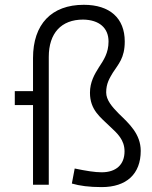

<svg xmlns="http://www.w3.org/2000/svg" viewBox="-20 -762 626 792"><path d="M399.4 9.8C502 9.8 560.5 -44.4 560.5 -139.6C560.5 -209 512.7 -252 470.7 -292.5C441.9 -321.8 418 -349.1 418 -380.9C418 -418 432.1 -439.5 445.3 -461.9C467.8 -497.1 494.6 -522 494.6 -590.8C494.6 -687 433.1 -742.2 325.7 -742.2C192.4 -742.2 116.2 -662.1 116.2 -522.5V-386.2H41V-328.6H116.2V0H181.2V-527.3C181.2 -625 232.4 -681.2 322.8 -681.2C389.6 -680.2 427.7 -646.5 427.7 -590.8C427.7 -543.5 407.7 -514.2 387.7 -483.9C369.6 -455.1 351.1 -423.3 351.1 -379.4C351.1 -308.1 394.5 -278.3 433.6 -240.2C463.9 -211.9 493.7 -185.5 493.7 -137.7C493.7 -83 459 -51.3 399.4 -51.3C371.1 -51.3 335.4 -57.1 288.1 -66.9L276.4 -4.9C308.1 4.4 347.7 9.8 399.4 9.8Z"/></svg>

Font: Cascadia Mono Light
Style: Regular
Weight: 300
Monospace: yes
Designer: Aaron Bell
Foundry: Saja Typeworks
Version: Version 2404.023